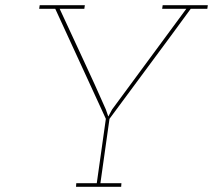

<svg xmlns="http://www.w3.org/2000/svg" viewBox="-20 -720 821 740"><path d="M274 -14 273 0H447L448 -14H367L402 -262Q480 -368 558.5 -473.5Q637 -579 715 -686H779L781 -700H607L605 -686H698L412 -298L398 -272H397L388 -298Q345 -396 300 -492Q255 -588 210 -686H305L307 -700H133L131 -686H193Q242 -580 290.5 -474Q339 -368 388 -262L353 -14Z"/></svg>

Font: Josefin Slab Thin Thin
Style: Italic
Weight: 250
Italic angle: -12°
Version: Version 2.000